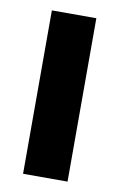

<svg xmlns="http://www.w3.org/2000/svg" viewBox="-65 -535 356 574"><g transform="rotate(10 113.5 -248.0)"><path d="M46 0V-496H181V0Z"/></g></svg>

Font: DM Sans 9pt 36pt
Style: Bold
Weight: 700
Version: Version 4.004;gftools[0.9.30]